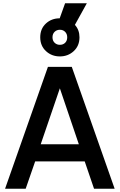

<svg xmlns="http://www.w3.org/2000/svg" viewBox="-20 -1154 732 1174"><path d="M11 0H137L195 -167H498L555 0H681L419 -745H273ZM229 -272 346 -614 462 -272ZM346 -809Q396 -809 431 -841.5Q466 -874 466 -926Q466 -971 438 -1002L511 -1134H378L345 -1042Q295 -1042 260.5 -1010Q226 -978 226 -926Q226 -874 261 -841.5Q296 -809 346 -809ZM346 -880Q327 -880 314 -892.5Q301 -905 301 -926Q301 -947 314 -959.5Q327 -972 346 -972Q366 -972 378.5 -959Q391 -946 391 -926Q391 -905 378.5 -892.5Q366 -880 346 -880Z"/></svg>

Font: Custom Plus Jakarta Sans SemiBold
Style: Regular
Weight: 600
Designer: Gumpita Rahayu & FullSphere
Foundry: Tokotype & FullSphere
Version: Version 1.001;hotconv 1.0.117;makeotfexe 2.5.65602